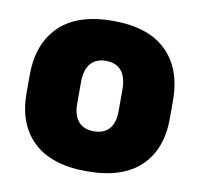

<svg xmlns="http://www.w3.org/2000/svg" viewBox="-64 -575 685 657"><g transform="rotate(10 278.0 -247.0)"><path d="M278 15Q154.5 15 91.8 -45.2Q29 -105.5 29 -212.5V-275Q29 -384.5 92 -446Q155 -507.5 278 -507.5Q401.5 -507.5 464.2 -446Q527 -384.5 527 -275V-212.5Q527 -105.5 464.5 -45.2Q402 15 278 15ZM278 -124Q313.5 -124 331.8 -145.2Q350 -166.5 350 -206V-282Q350 -324.5 331.8 -346.5Q313.5 -368.5 278 -368.5Q243 -368.5 224.5 -346.5Q206 -324.5 206 -282V-206Q206 -166.5 224.5 -145.2Q243 -124 278 -124Z"/></g></svg>

Font: Anek Devanagari ExtraBold
Style: Regular
Weight: 800
Designer: Kailash Malviya (Devanagari) & Yesha Goshar (Latin)
Foundry: Ek Type
Version: Version 1.003